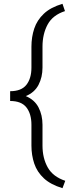

<svg xmlns="http://www.w3.org/2000/svg" viewBox="-20 -800 371 1017"><path d="M325.7 157.7 311 196.8Q248 177.7 212.2 144.3Q176.3 110.8 161.4 66.4Q146.5 22 146.5 -28.8V-139.2Q146.5 -196.8 119.9 -231Q93.3 -265.1 33.7 -265.1V-316.9Q93.3 -316.9 119.9 -350.8Q146.5 -384.8 146.5 -441.9V-552.7Q146.5 -604 161.4 -648.7Q176.3 -693.4 212.2 -727.3Q248 -761.2 311 -779.8L324.2 -741.2Q259.3 -720.2 232.2 -669.9Q205.1 -619.6 205.1 -552.7V-441.9Q205.1 -391.1 184.1 -350.6Q163.1 -310.1 116.7 -291Q163.1 -271.5 184.1 -231Q205.1 -190.4 205.1 -139.2V-28.8Q205.1 37.6 232.9 86.9Q260.7 136.2 325.7 157.7Z"/></svg>

Font: Vazirmatn UI FD ExtraLight
Style: Regular
Weight: 200
Designer: Saber Rastikerdar
Foundry: Saber Rastikerdar
Version: Version 33.003